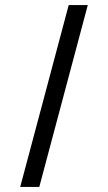

<svg xmlns="http://www.w3.org/2000/svg" viewBox="-20 -740 428 760"><path d="M252 -720H327.5L135.5 0H60Z"/></svg>

Font: Manrope ExtraLight
Style: Regular
Weight: 400
Version: Version 4.504